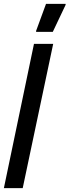

<svg xmlns="http://www.w3.org/2000/svg" viewBox="-33 -969 358 989"><path d="M-13 0 142 -743H241L84 0ZM153 -805V-810L204 -949H305V-944L239 -805Z"/></svg>

Font: Saira Ultra Condensed
Style: Bold Italic
Weight: 700
Width: 1
Italic angle: -12°
Designer: Hector Gatti with collaboration of the Omnibus-Type team
Foundry: Omnibus-Type
Version: Version 1.001; ttfautohint (v1.8)